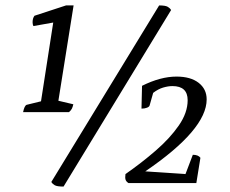

<svg xmlns="http://www.w3.org/2000/svg" viewBox="-20 -675 847 707"><path d="M65 -262Q70 -286 78 -289L131 -302L176 -592L103 -579Q100 -585 100 -593Q100 -608 107 -617L223 -655H251L195 -304L250 -291Q248 -282 245 -275.5Q242 -269 234 -262ZM214 12Q190 12 181.5 7Q173 2 169 -5L566 -655Q589 -655 597.5 -650Q606 -645 610 -638ZM453 -1Q445 -6 442.5 -13Q440 -20 442 -34Q501 -75 553.5 -120.5Q606 -166 638.5 -213Q671 -260 671 -306Q671 -358 615 -358Q599 -358 580.5 -352.5Q562 -347 544 -333L531 -287Q530 -282 521.5 -278.5Q513 -275 501 -275L503 -359Q571 -393 630 -393Q682 -393 711.5 -370Q741 -347 741 -309Q741 -198 515 -44L663 -34L690 -105Q710 -105 718 -94L703 -1Z"/></svg>

Font: Petrona Light
Style: Italic
Weight: 300
Italic angle: -9°
Designer: Ringo R. Seeber
Foundry: Ringo R. Seeber
Version: Version 2.001; ttfautohint (v1.8.3)